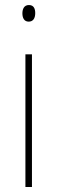

<svg xmlns="http://www.w3.org/2000/svg" viewBox="-20 -743 226 763"><path d="M95 -723C75 -723 69 -706 69 -690C69 -672 76 -657 94 -657C112 -657 120 -671 120 -691C120 -707 115 -723 95 -723ZM107 -527H81V0H107Z"/></svg>

Font: Noto Sans Lao Condensed Thin
Style: Regular
Weight: 100
Width: 3
Designer: Monotype Design Team
Foundry: Monotype Imaging Inc.
Version: Version 2.003